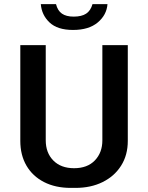

<svg xmlns="http://www.w3.org/2000/svg" viewBox="-20 -906 723 936"><path d="M325 10Q250 10 194.5 -18.5Q139 -47 109 -98.5Q79 -150 79 -219V-686H203V-222Q203 -161 240 -123.5Q277 -86 341 -86Q406 -86 442.5 -124Q479 -162 479 -222V-686H603V-219Q603 -150 570.5 -98.5Q538 -47 480.5 -18.5Q423 10 348 10ZM336 -760Q260 -760 221.5 -796.5Q183 -833 179 -886H253Q261 -854 282 -839.5Q303 -825 339 -825Q378 -825 400 -839.5Q422 -854 431 -886H504Q500 -833 456.5 -796.5Q413 -760 336 -760Z"/></svg>

Font: Chivo Medium
Style: Regular
Weight: 500
Designer: Hector Gatti
Foundry: Omnibus-Type
Version: Version 2.002